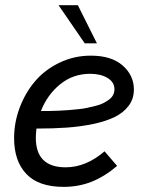

<svg xmlns="http://www.w3.org/2000/svg" viewBox="-20 -710 546 738"><path d="M352.5 -543.5H305.7L205.1 -689.9H279.3ZM494.6 -365.7Q494.6 -330.1 474.6 -303.5Q454.6 -276.9 420.9 -260.3Q387.2 -243.7 337.9 -233.4Q288.6 -223.1 236.3 -219.5Q184.1 -215.8 120.1 -215.8Q117.7 -195.3 117.7 -180.2Q117.7 -66.9 232.4 -66.9Q310.5 -66.9 381.8 -128.4L430.2 -72.3Q381.3 -30.8 331.5 -11.2Q281.7 8.3 224.6 8.3Q128.4 8.3 81.3 -41.3Q34.2 -90.8 34.2 -179.2Q34.2 -239.7 55.9 -296.9Q77.6 -354 115.2 -398.2Q152.8 -442.4 209 -469.2Q265.1 -496.1 329.1 -496.1Q408.2 -496.1 451.4 -458.3Q494.6 -420.4 494.6 -365.7ZM326.7 -426.3Q260.7 -426.3 211.4 -386.2Q162.1 -346.2 137.2 -283.2Q156.7 -283.2 168.7 -283.4Q180.7 -283.7 203.1 -284.4Q225.6 -285.2 241 -286.6Q256.3 -288.1 278.1 -290Q299.8 -292 314.9 -295.4Q330.1 -298.8 347.9 -303.2Q365.7 -307.6 377.4 -313.7Q389.2 -319.8 399.4 -327.4Q409.7 -335 414.8 -345.2Q419.9 -355.5 419.9 -367.2Q419.9 -394 393.6 -410.2Q367.2 -426.3 326.7 -426.3Z"/></svg>

Font: HK Grotesk Medium Legacy Italic
Style: Regular
Weight: 500
Italic angle: -13°
Designer: Alfredo Marco Pradil
Foundry: Hanken Design Co.
Version: Version 2.022;PS 002.022;hotconv 1.0.88;makeotf.lib2.5.64775